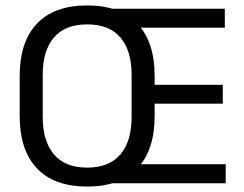

<svg xmlns="http://www.w3.org/2000/svg" viewBox="-20 -671 895 703"><path d="M299.1 12.1Q178.1 12.1 115.1 -54.7Q52.1 -121.6 52.1 -245.8V-393.5Q52.1 -517.4 115.1 -584.3Q178.1 -651.1 299.1 -651.1Q420.1 -651.1 483.1 -584.3Q546.2 -517.4 546.2 -393.5V-245.8Q546.2 -121.6 483.1 -54.7Q420.1 12.1 299.1 12.1ZM299.1 -57.3Q379.9 -57.3 420.9 -105.7Q461.9 -154.2 461.9 -242.7V-396.8Q461.9 -485.7 420.9 -533.7Q379.9 -581.7 299.1 -581.7Q218.4 -581.7 177.4 -533.7Q136.4 -485.7 136.4 -396.8V-242.7Q136.4 -154.2 177.4 -105.7Q218.4 -57.3 299.1 -57.3ZM378.2 0V-69.7H806.4V0ZM473.1 -291.5V-360.4H795.7V-291.5ZM377.6 -569.7V-639H803.1V-569.7Z"/></svg>

Font: Anek Tamil Medium
Style: Regular
Weight: 500
Designer: Aadarsh Rajan (Tamil), Yesha Goshar (Latin)
Foundry: Ek Type
Version: Version 1.003